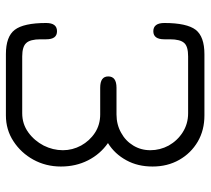

<svg xmlns="http://www.w3.org/2000/svg" viewBox="-50 -628 679 618"><g transform="rotate(90 289.0 -318.5)"><path d="M351 1.5C351 1.5 154 1.5 154 1.5C116 1.5 90 -8 75.5 -27C61 -46 53.5 -79.5 53.5 -128C53.5 -128 53.5 -128 53.5 -128C53.5 -151.5 62.5 -163 80 -163C80 -163 80 -163 80 -163C97.5 -163 106 -151.5 106 -128C106 -128 106 -128 106 -128C106 -128 106 -110 106 -110C106 -88 110 -72.5 118 -64C125.5 -55.5 140 -51 161 -51C161 -51 161 -51 161 -51C161 -51 344 -51 344 -51C367 -51 387.5 -57.5 405.5 -70.5C423.5 -83.5 437.5 -100 448 -120C458 -140 463 -160.5 463 -182C463 -182 463 -182 463 -182C463 -202.5 458 -222 448 -240.5C438 -258.5 424.5 -273.5 407 -285C389.5 -296.5 369.5 -302 348 -302C348 -302 348 -302 348 -302C348 -302 262 -302 262 -302C237.5 -302 225.5 -310.5 225.5 -328C225.5 -328 225.5 -328 225.5 -328C225.5 -345.5 237.5 -354.5 262 -354.5C262 -354.5 262 -354.5 262 -354.5C262 -354.5 348 -354.5 348 -354.5C369.5 -354.5 389.5 -359.5 407 -369.5C424.5 -379 438 -392 448 -408.5C458 -425 463 -443 463 -463.5C463 -463.5 463 -463.5 463 -463.5C463 -484 458 -504 448 -522.5C437.5 -541 423.5 -556 405.5 -567.5C387.5 -579 367 -585 344 -585C344 -585 344 -585 344 -585C344 -585 161 -585 161 -585C140 -585 125.5 -581 118 -572.5C110 -564 106 -548.5 106 -526.5C106 -526.5 106 -526.5 106 -526.5C106 -526.5 106 -508.5 106 -508.5C106 -485 97.5 -473 80 -473C80 -473 80 -473 80 -473C62.5 -473 53.5 -485 53.5 -508.5C53.5 -508.5 53.5 -508.5 53.5 -508.5C53.5 -557 61 -590.5 75.5 -609.5C90 -628 116 -637.5 154 -637.5C154 -637.5 154 -637.5 154 -637.5C154 -637.5 351 -637.5 351 -637.5C382.5 -637.5 410.5 -630.5 435.5 -616C460 -601.5 479.5 -582 494 -556.5C508.5 -531 515.5 -502.5 515.5 -470.5C515.5 -470.5 515.5 -470.5 515.5 -470.5C515.5 -439 509 -411 495.5 -386.5C482 -361.5 463.5 -341.5 440 -327C440 -327 440 -327 440 -327C463.5 -310.5 482 -289.5 495.5 -263C509 -236.5 515.5 -207.5 515.5 -175.5C515.5 -175.5 515.5 -175.5 515.5 -175.5C515.5 -143 508 -113.5 493.5 -87C479 -60.5 459 -39 434.5 -23C409.5 -6.5 381.5 1.5 351 1.5C351 1.5 351 1.5 351 1.5Z"/></g></svg>

Font: Jura-Fortis-Regular
Style: Regular
Weight: 500
Designer: Daniel Johnson, Alexei Vanyashin, Mirko Velimirovic
Foundry: Daniel Johnson
Version: ""